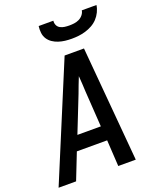

<svg xmlns="http://www.w3.org/2000/svg" viewBox="-174 -1055 945 1155"><g transform="rotate(-20 298.5 -477.5)"><path d="M-3 0 201 -490 303 -735H427L491 0H379L369 -168H175L109 0ZM362 -260 347 -490Q346 -515 344.5 -539.5Q343 -564 341 -589Q331 -564 321.5 -539.5Q312 -515 303 -490L212 -260ZM379 -815Q357 -815 336 -817.5Q315 -820 295 -826.5Q275 -833 258 -844.5Q241 -856 230 -873Q219 -890 216.5 -911.5Q214 -933 217 -955H311Q309 -940 315 -926.5Q321 -913 334 -906Q347 -899 362 -897Q377 -895 392 -895Q407 -895 423 -897Q439 -899 454 -906Q469 -913 480 -926.5Q491 -940 493 -955H587Q584 -933 573.5 -911.5Q563 -890 547 -873Q531 -856 510 -844.5Q489 -833 467 -826.5Q445 -820 423 -817.5Q401 -815 379 -815Z"/></g></svg>

Font: Iosevka SmBd Ex Obl
Style: Regular
Weight: 600
Width: 7
Italic angle: -9°
Monospace: yes
Designer: Belleve Invis
Foundry: Belleve Invis
Version: Version 32.5.0; ttfautohint (v1.8.4)